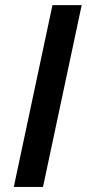

<svg xmlns="http://www.w3.org/2000/svg" viewBox="-20 -734 341 754"><path d="M34.2 0 186 -713.9H300.8L148.9 0Z"/></svg>

Font: Open Sans Semibold
Style: Italic
Weight: 600
Italic angle: -12°
Foundry: Ascender Corporation
Version: Version 1.10